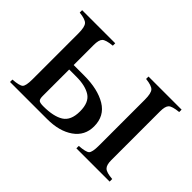

<svg xmlns="http://www.w3.org/2000/svg" viewBox="-89 -649 849 849"><g transform="rotate(45 335.0 -225.0)"><path d="M646 0H438V-15Q479 -18 489.5 -27.5Q500 -37 500 -79V-366Q500 -406 488.5 -418.5Q477 -431 439 -435V-450H646V-435Q606 -431 595 -420Q584 -409 584 -377V-72Q584 -42 596 -30.5Q608 -19 646 -16ZM169 -252H235Q320 -252 372.5 -220.5Q425 -189 425 -124Q425 -66 378 -33Q331 0 255 0H23V-15Q64 -18 74.5 -27.5Q85 -37 85 -79V-366Q85 -406 73.5 -418.5Q62 -431 24 -435V-450H231V-435Q191 -431 180 -420Q169 -409 169 -377ZM169 -224V-59Q169 -40 175 -34Q181 -28 203 -28Q267 -28 300.5 -49Q334 -70 334 -127Q334 -183 302 -203.5Q270 -224 214 -224Z"/></g></svg>

Font: STIX
Style: Regular
Weight: 400
Designer: MicroPress Inc., with final additions and corrections provided by Coen Hoffman, Elsevier (retired)
Version: Version 1.1.1